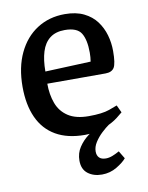

<svg xmlns="http://www.w3.org/2000/svg" viewBox="-80 -564 623 809"><g transform="rotate(-10 231.5 -159.5)"><path d="M249 10Q175 10 125 -19Q75 -48 50 -103Q25 -158 25 -235Q25 -318 54 -379Q83 -440 134.5 -473Q186 -506 253 -506Q301 -506 334.5 -489.5Q368 -473 388 -446Q408 -419 417.5 -386Q427 -353 427 -318Q427 -264 416.5 -247Q406 -230 379 -230H130Q130 -183 144 -145.5Q158 -108 191 -86.5Q224 -65 279 -65Q336 -65 367 -76Q398 -87 402 -89L417 -57Q414 -54 393 -37.5Q372 -21 335.5 -5.5Q299 10 249 10ZM131 -282 326 -290Q329 -308 329 -328Q329 -383 311.5 -411.5Q294 -440 241 -440Q202 -440 177.5 -421Q153 -402 142 -366.5Q131 -331 131 -282ZM291 187Q255 187 231 168.5Q207 150 207 113Q207 81 223.5 56Q240 31 264 13Q288 -5 311 -16H357Q341 -5 323.5 11.5Q306 28 293.5 47.5Q281 67 281 87Q281 104 290.5 113.5Q300 123 319 123Q333 123 348 117Q363 111 377 103L397 136Q384 152 355 169.5Q326 187 291 187Z"/></g></svg>

Font: Faustina Light Medium
Style: Regular
Weight: 500
Version: Version 1.200